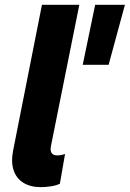

<svg xmlns="http://www.w3.org/2000/svg" viewBox="-20 -772 540 800"><path d="M150.9 7.8Q106.9 7.8 77.4 -10.5Q47.9 -28.8 36.6 -63Q25.4 -97.2 34.7 -145L154.8 -752H310.5L192.4 -164.1Q184.6 -124.5 218.8 -124.5Q226.6 -124.5 235.6 -126.2Q244.6 -127.9 251 -130.4L229.5 -6.3Q212.9 1.5 190.2 4.6Q167.5 7.8 150.9 7.8ZM324.7 -502 376.5 -752H500.5L432.6 -502Z"/></svg>

Font: Reddit Sans ExtraBold
Style: Italic
Weight: 800
Italic angle: -11.25°
Designer: Stephen Hutchings
Version: Version 1.013